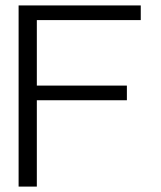

<svg xmlns="http://www.w3.org/2000/svg" viewBox="-20 -690 596 710"><path d="M500.5 -615.7H116.2V-373.5H449.2V-319.3H116.2V0H48.8V-669.9H500.5Z"/></svg>

Font: SaysetthaMai
Style: Regular
Weight: 400
Designer: John M. Durdin
Foundry: Lao Script for Windows
Version: Version 1.101